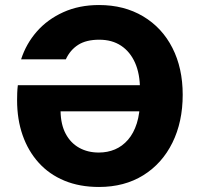

<svg xmlns="http://www.w3.org/2000/svg" viewBox="-20 -732 795 764"><path d="M374 12Q297 12 236.5 -13Q176 -38 134 -84.5Q92 -131 70 -194Q48 -257 48 -333Q48 -346 48.5 -361.5Q49 -377 51 -393H582V-289H221Q222 -236 241.5 -199.5Q261 -163 295 -144Q329 -125 373 -125Q408 -125 437.5 -137.5Q467 -150 489.5 -176Q512 -202 524.5 -241.5Q537 -281 537 -335V-376Q537 -438 517.5 -482Q498 -526 462 -550Q426 -574 375 -574Q323 -574 291 -553.5Q259 -533 242 -496H64Q84 -558 126.5 -606.5Q169 -655 232 -683.5Q295 -712 374 -712Q474 -712 549.5 -667Q625 -622 666 -541.5Q707 -461 707 -355Q707 -247 666 -164Q625 -81 550 -34.5Q475 12 374 12Z"/></svg>

Font: DM Sans 10pt ExtraBold
Style: Regular
Weight: 800
Version: Version 4.004;gftools[0.9.30]